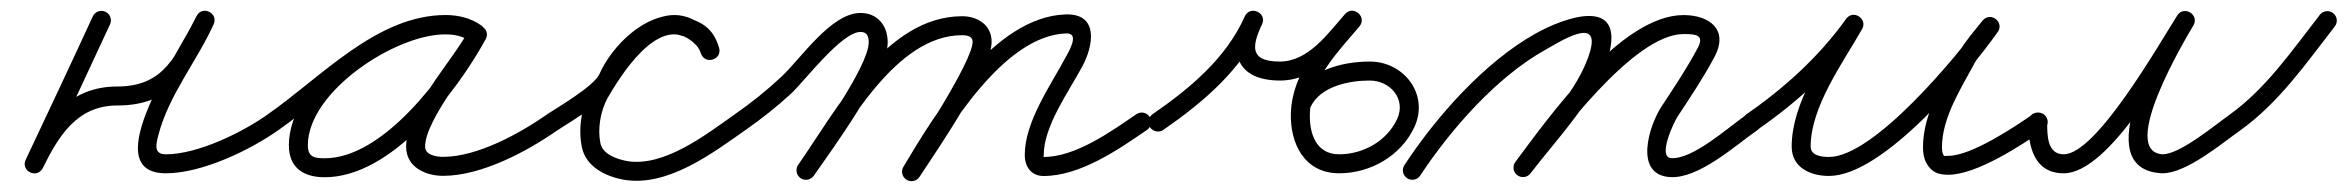

<svg xmlns="http://www.w3.org/2000/svg" viewBox="-20 -302 4329 354"><path d="M151.1 -271.8C151.1 -271.8 151.1 -271.8 151.1 -271.8C110.4 -183.4 68.9 -95.4 27.4 -7.5C22.4 3 27.8 12 35.6 15.8C43.4 19.5 53.8 18.1 58.9 7.8C87.9 -50.9 122 -107.5 196 -107.5C300.9 -107.5 329.1 -173.2 373.4 -256.2C378.8 -266.2 373.2 -275.2 365.2 -279.2C357.2 -283.1 346.7 -282 342.1 -271.7C315.5 -213.1 152.9 17.5 286 17.5C351.9 17.5 440.8 -24.7 494.2 -62.8C502 -68.4 503.9 -79.3 498.2 -87.2C492.6 -95 481.7 -96.9 473.8 -91.2C473.8 -91.2 473.8 -91.2 473.8 -91.2C426.6 -57.6 344.3 -17.5 286 -17.5C262.8 -17.5 267.6 -35.9 272.1 -53.3C291.3 -126.9 342.7 -188.5 373.9 -257.2C378.6 -267.5 373.4 -276.4 365.7 -280.2C358.1 -284 347.9 -282.7 342.6 -272.7C304.9 -202.1 284.8 -142.5 196 -142.5C107.1 -142.5 62.9 -79.2 27.5 -7.8C22.4 2.6 27.8 11.6 35.7 15.5C43.7 19.3 54.1 17.9 59 7.5C100.6 -80.6 142.1 -168.7 182.9 -257.2C186.9 -265.9 183.1 -276.3 174.3 -280.4C165.5 -284.4 155.1 -280.6 151.1 -271.8Z M494 -62.6C494 -62.6 494 -62.6 494 -62.6C584.8 -125.7 685.8 -239.3 801.6 -239.3C817.4 -239.3 833.8 -236.1 846.8 -226.8C855.9 -220.3 865.4 -224.9 870.3 -232.4C875.2 -240 875.4 -250.6 865.8 -256.1C844 -268.8 826.1 -273.6 800.3 -273.6C689 -273.6 512.6 -153.6 512.6 -34.2C512.6 7.6 539.9 24.8 578.7 24.8C702.3 24.8 821.9 -132 875.4 -229.6C881 -239.8 876.1 -249.1 868.4 -253.3C860.7 -257.6 850.3 -256.6 844.7 -246.4C810.8 -184.7 728.8 -100.3 728.8 -31.6C728.8 6 764.2 22.2 797 22.2C867.9 22.2 952.3 -22.9 1009 -62.7C1017 -68.2 1018.9 -79.1 1013.3 -87C1007.8 -95 996.9 -96.9 989 -91.3C989 -91.3 989 -91.3 989 -91.3C938.5 -56 860.2 -12.8 797 -12.8C785.2 -12.8 763.8 -15.8 763.8 -31.6C763.8 -81.1 847.7 -179.1 875.3 -229.6C881 -239.8 876.1 -249.1 868.4 -253.3C860.7 -257.5 850.2 -256.6 844.6 -246.4C798.4 -161.9 686.6 -10.2 578.7 -10.2C559.1 -10.2 547.6 -12.6 547.6 -34.2C547.6 -133.4 709 -238.6 800.3 -238.6C820.1 -238.6 831.9 -235.3 848.2 -225.9C857.8 -220.3 867.1 -224.4 871.7 -231.5C876.3 -238.6 876.2 -248.8 867.2 -255.2C848.2 -268.8 824.7 -274.3 801.6 -274.3C674.8 -274.3 572.2 -159.6 474 -91.4C466.1 -85.9 464.1 -75 469.6 -67C475.1 -59.1 486 -57.1 494 -62.6Z M1008.6 -62.3C1008.6 -62.3 1008.6 -62.3 1008.6 -62.3C1037.8 -81.4 1103 -119.3 1117 -150.9C1133.9 -189.1 1183 -243.2 1229.3 -238.6C1229.3 -238.6 1228.5 -238.7 1227.8 -238.9C1227 -239 1226.3 -239.2 1226.3 -239.1C1249.1 -232.8 1264.4 -230.7 1272.2 -204.1C1275.4 -193.2 1285.6 -190.6 1294.1 -193.4C1302.6 -196.2 1309.3 -204.3 1305.5 -215C1301.7 -225.2 1297.4 -233.5 1290 -241.7C1290 -241.7 1289.8 -241.9 1289.7 -242C1289.5 -242.2 1289.4 -242.4 1289.4 -242.4C1283.9 -247.9 1278.2 -253.2 1271.7 -257.6C1271.7 -257.6 1271.9 -257.5 1272 -257.4C1272.1 -257.3 1272.3 -257.2 1272.3 -257.2C1188.1 -318.4 1105.4 -200.3 1069.8 -138.8C1069.8 -138.8 1069.8 -138.6 1069.7 -138.5C1069.7 -138.4 1069.6 -138.3 1069.6 -138.3C1052.5 -106.9 1045.5 -65.6 1052.9 -30.4C1060.4 5.4 1095.9 22.8 1128.7 29.2C1128.7 29.2 1128.7 29.2 1128.8 29.2C1128.9 29.2 1128.9 29.2 1128.9 29.2C1210.1 43.7 1292.8 -18.9 1355.1 -62.7C1363 -68.2 1364.9 -79.2 1359.3 -87.1C1353.8 -95 1342.8 -96.9 1334.9 -91.3C1334.9 -91.3 1334.9 -91.3 1334.9 -91.3C1282.6 -54.6 1204.3 7.1 1135.1 -5.2C1135.1 -5.2 1135.1 -5.2 1135.2 -5.2C1135.3 -5.2 1135.3 -5.2 1135.3 -5.2C1117.7 -8.6 1091.4 -17.3 1087.1 -37.6C1081.4 -64.7 1087.2 -97.4 1100.4 -121.7C1100.4 -121.7 1100.3 -121.6 1100.3 -121.5C1100.2 -121.3 1100.2 -121.2 1100.2 -121.2C1122.5 -159.9 1191.8 -272.4 1251.7 -228.8C1251.7 -228.8 1251.9 -228.7 1252 -228.6C1252.1 -228.5 1252.3 -228.4 1252.3 -228.4C1256.9 -225.4 1260.8 -221.5 1264.6 -217.6C1264.6 -217.6 1264.5 -217.8 1264.3 -218C1264.1 -218.1 1264 -218.3 1264 -218.3C1268.4 -213.4 1270.4 -209 1272.5 -203C1276.4 -192.4 1286.3 -189.7 1294.4 -192.4C1302.6 -195 1309 -203.1 1305.8 -213.9C1294.3 -253.1 1270.9 -263 1235.7 -272.9C1235.7 -272.9 1234.9 -273 1234.2 -273.1C1233.5 -273.3 1232.8 -273.4 1232.7 -273.4C1170.3 -279.7 1108.4 -217.9 1085 -165.1C1075.6 -143.9 1011.2 -105.8 989.4 -91.7C981.3 -86.4 979.1 -75.5 984.3 -67.4C989.6 -59.3 1000.5 -57.1 1008.6 -62.3Z M1330.6 -67C1336.2 -59.1 1347.1 -57.1 1355 -62.6C1383.9 -82.8 1411.5 -104.6 1437.5 -128.4C1462.8 -151.5 1531.3 -243.1 1566.6 -243.1C1578.6 -243.1 1581.7 -235 1581.7 -224C1581.7 -178.5 1480.4 -39.3 1451.6 2C1446.1 9.9 1448.1 20.8 1456 26.4C1463.9 31.9 1474.8 29.9 1480.4 22C1480.4 22 1480.4 22 1480.4 22C1515.3 -28.2 1616.7 -165.5 1616.7 -224C1616.7 -254.3 1598.4 -278.1 1566.6 -278.1C1512.4 -278.1 1457.2 -194.7 1420.9 -160.7C1394 -135.5 1365.2 -112.4 1335 -91.4C1327.1 -85.8 1325.1 -74.9 1330.6 -67ZM1480.4 22C1480.4 22 1480.4 22 1480.4 22C1543.3 -68.3 1630.9 -237.1 1754.1 -237.1C1762.4 -237.1 1773.3 -235.4 1773.3 -225.1C1773.3 -189.2 1671.7 -34.5 1646.3 4.4C1641.1 12.5 1643.3 23.4 1651.4 28.7C1659.5 33.9 1670.4 31.7 1675.7 23.6C1708.9 -27.3 1808.3 -170.2 1808.3 -225.1C1808.3 -255.9 1782.4 -272.1 1754.1 -272.1C1613.3 -272.1 1522.7 -100 1451.6 2C1446.1 9.9 1448.1 20.8 1456 26.4C1463.9 31.9 1474.8 29.9 1480.4 22ZM1651.7 29.6C1660 34.5 1670.7 31.8 1675.7 23.5C1727.1 -62.7 1830.2 -236.3 1945.6 -240.4C1971.4 -241.3 1950.9 -207.7 1944.8 -196.3C1916.1 -142.9 1869.4 -77.3 1869.4 -16.1C1869.4 5.1 1881.2 22.5 1904 22.5C1971.5 22.5 2041.6 -25.9 2094.9 -62.6C2102.9 -68.1 2104.9 -79 2099.4 -86.9C2093.9 -94.9 2083 -96.9 2075.1 -91.4C2028.8 -59.6 1963 -12.5 1904 -12.5C1903.9 -12.5 1904.4 -13.8 1904.4 -16.1C1904.4 -69.7 1950.2 -132.3 1975.6 -179.7C1995.8 -217.2 2006.9 -277.6 1944.4 -275.4C1812.4 -270.7 1705 -94 1645.6 5.6C1640.7 13.9 1643.4 24.6 1651.7 29.6Z M2100.6 -67C2106.1 -59.1 2117 -57.1 2125 -62.6C2198.7 -113.6 2269.7 -173.6 2307 -257.4C2311.7 -267.9 2306.2 -276.8 2298.3 -280.4C2290.4 -284 2280.1 -282.4 2275.2 -272C2243.6 -205.4 2259.9 -153.7 2340 -153.5C2340 -153.5 2340 -153.5 2340 -153.5C2340 -153.5 2340.1 -153.5 2340.1 -153.5C2406 -153.7 2446.4 -207.8 2486.1 -252.9C2493.7 -261.5 2490.8 -271.7 2484.1 -277.4C2477.4 -283.2 2467 -284.6 2459.6 -275.7C2414.7 -222.3 2363.2 -168.9 2360.1 -94.7C2360.1 -94.7 2360.1 -94.7 2360.1 -94.7C2360.1 -94.7 2360.1 -94.7 2360.1 -94.7C2357.9 -37.7 2385 17.5 2449 17.5C2506.7 17.5 2563 -14.6 2587.7 -67.6C2615.6 -127.6 2568.6 -188.7 2505.4 -188.5C2505.4 -188.5 2505.4 -188.5 2505.4 -188.5C2505.4 -188.5 2505.4 -188.5 2505.4 -188.5C2453.4 -188.6 2389.9 -171.5 2365.3 -120.6C2361 -111.9 2364.7 -101.5 2373.4 -97.3C2382.1 -93 2392.5 -96.7 2396.7 -105.4C2396.7 -105.4 2396.7 -105.4 2396.7 -105.4C2415 -143.1 2467.8 -153.6 2505.4 -153.5C2505.4 -153.5 2505.4 -153.5 2505.4 -153.5C2505.4 -153.5 2505.4 -153.5 2505.4 -153.5C2543 -153.6 2573.2 -119.4 2555.9 -82.4C2537 -41.7 2493.1 -17.5 2449 -17.5C2406 -17.5 2393.7 -56.7 2395.1 -93.3C2395.1 -93.3 2395.1 -93.3 2395.1 -93.3C2395.1 -93.3 2395.1 -93.3 2395.1 -93.3C2397.7 -157.9 2447.2 -206.6 2486.4 -253.2C2493.8 -262.1 2491 -272.1 2484.4 -277.7C2477.8 -283.4 2467.5 -284.7 2459.9 -276.1C2428.3 -240.3 2392.5 -188.7 2339.9 -188.5C2339.9 -188.5 2340 -188.5 2340 -188.5C2340 -188.5 2340 -188.5 2340 -188.5C2286.6 -188.6 2286 -213.1 2306.8 -257C2311.8 -267.4 2306.1 -276.3 2298.1 -280C2290.1 -283.7 2279.7 -282.1 2275 -271.6C2240.4 -194 2173.3 -138.6 2105 -91.4C2097.1 -85.9 2095.1 -75 2100.6 -67Z M2598.6 21.6C2598.6 21.6 2598.6 21.6 2598.6 21.6C2654.5 -63.3 2739.5 -160.1 2828.5 -209.7C2854.7 -224.3 2929.9 -273.5 2912.1 -208.6C2892.3 -136.6 2820 -64 2774.1 -3.6C2768.2 4.1 2769.7 15.1 2777.4 20.9C2785.1 26.8 2796.1 25.3 2801.9 17.6C2801.9 17.6 2801.9 17.6 2801.9 17.6C2850.9 -46.7 2924.6 -122 2945.9 -199.4C2976.3 -310.2 2864.9 -270.1 2811.5 -240.3C2717.4 -187.8 2628.4 -87.4 2569.4 2.4C2564.1 10.5 2566.3 21.3 2574.4 26.6C2582.5 31.9 2593.3 29.7 2598.6 21.6ZM2802 17.5C2802 17.5 2802 17.5 2802 17.5C2849.7 -46.2 2991.3 -239.2 3084 -239.2C3105.7 -239.2 3123 -238.2 3110.5 -214.1C3110.5 -214.1 3110.5 -214.1 3110.5 -214.1C3110.5 -214.2 3110.5 -214.2 3110.5 -214.2C3090.5 -176.3 3066.9 -141.3 3043.4 -105.6C3021.1 -71.8 2991.1 19.9 3058.8 24.5C3111.6 28 3177.9 -32.5 3221 -62.7C3229 -68.2 3230.9 -79.1 3225.3 -87C3219.8 -95 3208.9 -96.9 3201 -91.3C3166 -66.8 3101.2 -7.8 3061.2 -10.5C3035.4 -12.2 3066.7 -77.4 3072.6 -86.4C3096.7 -123 3120.9 -159 3141.5 -197.8C3141.5 -197.8 3141.5 -197.8 3141.5 -197.9C3141.5 -197.9 3141.5 -197.9 3141.5 -197.9C3167.5 -247.7 3131.5 -274.2 3084 -274.2C2968 -274.2 2833.8 -83.4 2774 -3.5C2768.2 4.3 2769.8 15.2 2777.5 21C2785.3 26.8 2796.2 25.2 2802 17.5Z M3219.9 -62.6C3219.9 -62.6 3219.9 -62.6 3219.9 -62.6C3292.6 -112.5 3361 -174.8 3412.3 -246.9C3418.7 -255.9 3414.1 -265.4 3406.5 -270.2C3398.9 -275.1 3388.3 -275.3 3382.8 -265.7C3343.4 -196.5 3283.4 -112.9 3283.4 -31.7C3283.4 7.3 3318.5 22.4 3352.2 22.4C3452.2 22.4 3608.9 -166.3 3663.3 -242.9C3669.8 -252.1 3666.4 -261.8 3659.5 -267C3652.7 -272.1 3642.4 -272.8 3635.3 -263.9C3620.4 -245.2 3603.7 -226.5 3591.8 -205.7C3591.8 -205.7 3591.7 -205.6 3591.7 -205.5C3591.6 -205.4 3591.6 -205.2 3591.6 -205.2C3562.8 -151.4 3525.5 -93.1 3525.5 -30.3C3525.5 -20.6 3527 -10.7 3531.4 -2C3531.4 -2 3531.5 -1.9 3531.6 -1.8C3531.6 -1.6 3531.7 -1.5 3531.7 -1.5C3540.9 15.1 3552.6 20.2 3572.4 20.2C3623.9 20.2 3707.4 -34.2 3748 -62.7C3756 -68.2 3757.9 -79.1 3752.3 -87C3746.8 -95 3735.9 -96.9 3728 -91.3C3728 -91.3 3728 -91.3 3728 -91.3C3694.4 -67.9 3614.6 -14.7 3572.4 -14.7C3561 -14.7 3565.3 -13 3562.3 -18.5C3562.3 -18.5 3562.4 -18.4 3562.4 -18.2C3562.5 -18.1 3562.6 -18 3562.6 -18C3560.7 -21.6 3560.5 -26.3 3560.5 -30.3C3560.5 -86.2 3596.7 -140.6 3622.4 -188.8C3622.4 -188.8 3622.4 -188.6 3622.3 -188.5C3622.3 -188.4 3622.2 -188.3 3622.2 -188.3C3633.2 -207.5 3648.9 -224.8 3662.7 -242.1C3669.8 -251 3666.1 -260.9 3658.9 -266.2C3651.8 -271.6 3641.3 -272.4 3634.7 -263.1C3589 -198.9 3434.9 -12.6 3352.2 -12.6C3339.3 -12.6 3318.4 -14.7 3318.4 -31.7C3318.4 -105.1 3377.3 -185.3 3413.2 -248.3C3418.7 -258 3414.5 -267.2 3407.4 -271.7C3400.3 -276.3 3390.2 -276.2 3383.7 -267.1C3334.8 -198.4 3269.4 -139.1 3200.1 -91.4C3192.1 -85.9 3190.1 -75 3195.6 -67.1C3201.1 -59.1 3212 -57.1 3219.9 -62.6Z M3719.5 -77C3719.5 -77 3719.5 -77 3719.5 -77C3719.5 -31.6 3730.6 17.5 3785 17.5C3869 17.5 3978.9 -183.6 4023.8 -254.7C4029.9 -264.4 4025.4 -273.9 4017.9 -278.5C4010.4 -283.1 3999.9 -282.9 3994 -273C3964.7 -223.9 3826.3 10.5 3966.1 17.5C3966.1 17.5 3966.3 17.5 3966.6 17.5C3966.8 17.5 3967 17.5 3967 17.5C4011.4 17.5 4076.3 -37.6 4112 -62.7C4120 -68.2 4121.9 -79.1 4116.3 -87C4110.8 -95 4099.9 -96.9 4092 -91.3C4092 -91.3 4092 -91.3 4092 -91.3C4064.3 -72 3999.9 -17.5 3967 -17.5C3967 -17.5 3967.2 -17.5 3967.4 -17.5C3967.7 -17.5 3967.9 -17.5 3967.9 -17.5C3884.3 -21.7 4010 -231.4 4024 -255C4029.9 -264.9 4025.5 -274.4 4018.2 -278.9C4010.8 -283.5 4000.4 -283.1 3994.2 -273.3C3957.7 -215.6 3844.6 -17.5 3785 -17.5C3754.1 -17.5 3754.5 -53.4 3754.5 -77C3754.5 -86.7 3746.7 -94.5 3737 -94.5C3727.3 -94.5 3719.5 -86.7 3719.5 -77Z M4110.1 -61.4C4110.1 -61.4 4110.1 -61.4 4110.1 -61.4C4181.1 -111.8 4232 -185.3 4284.8 -253.3C4290.7 -260.9 4289.4 -271.9 4281.7 -277.8C4274.1 -283.7 4263.1 -282.4 4257.2 -274.7C4257.2 -274.7 4257.2 -274.7 4257.2 -274.7C4206.5 -209.6 4157.8 -138.2 4089.9 -89.9C4082 -84.3 4080.1 -73.4 4085.7 -65.5C4091.3 -57.6 4102.3 -55.8 4110.1 -61.4Z"/></svg>

Font: FRB American Cursive Guidelines
Style: Italic
Weight: 400
Italic angle: -25°
Version: Version 2.0;Modular Font Editor K font №1